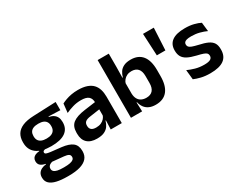

<svg xmlns="http://www.w3.org/2000/svg" viewBox="-91 -1187 2406 1904"><g transform="rotate(-30 1112.0 -235.5)"><path d="M264 -150.5Q152.5 -150.5 95 -194.8Q37.5 -239 37.5 -319V-326.5Q37.5 -379.5 60.5 -416.8Q83.5 -454 132.5 -475Q181.5 -496 259.5 -499L518 -509.5V-415.5L385 -420.5V-415Q416.5 -408.5 437.2 -394.2Q458 -380 468.5 -357.8Q479 -335.5 479 -304V-299.5Q479 -227 425.5 -188.8Q372 -150.5 264 -150.5ZM258 93.5H272Q311 93.5 336.5 88.2Q362 83 374.8 72.2Q387.5 61.5 387.5 44.5V43Q387.5 22 371.2 12.2Q355 2.5 319 -1L175.5 -15L205 -16.5Q186.5 -13 172.2 -6.2Q158 0.5 150 11.5Q142 22.5 142 38.5V39.5Q142 58 155 70.2Q168 82.5 194 88Q220 93.5 258 93.5ZM251 190Q180 190 129.5 178.2Q79 166.5 52.2 141Q25.5 115.5 25.5 73.5V71.5Q25.5 43 38 23.5Q50.5 4 73.5 -7.5Q96.5 -19 126.5 -22V-27Q88.5 -34.5 69.2 -51.8Q50 -69 50 -99V-99.5Q50 -120.5 59.5 -135Q69 -149.5 87.8 -158Q106.5 -166.5 134 -168V-182.5L242.5 -155.5L207.5 -156.5Q184.5 -156 175.5 -150.2Q166.5 -144.5 166.5 -134V-133.5Q166.5 -120.5 180.5 -114.8Q194.5 -109 227 -105L344.5 -92Q427 -82.5 466.2 -51.5Q505.5 -20.5 505.5 44V46.5Q505.5 96 477.5 127.8Q449.5 159.5 396.8 174.8Q344 190 269 190ZM260.5 -239.5Q294 -239.5 316.2 -249Q338.5 -258.5 349.8 -277Q361 -295.5 361 -322V-327.5Q361 -354 350 -372.2Q339 -390.5 317 -399.8Q295 -409 261.5 -409H260Q224.5 -409 202 -399.2Q179.5 -389.5 169 -371.2Q158.5 -353 158.5 -327.5V-322Q158.5 -295.5 169.8 -277Q181 -258.5 203.8 -249Q226.5 -239.5 260.5 -239.5Z M855 0 859.5 -120 856 -131V-284.5L855.5 -306.5Q855.5 -354.5 829.2 -377Q803 -399.5 743.5 -399.5Q693 -399.5 648.8 -386.2Q604.5 -373 567 -355.5L578 -457.5Q600 -469 628.2 -479.2Q656.5 -489.5 691.5 -496Q726.5 -502.5 767 -502.5Q827 -502.5 868.5 -488.2Q910 -474 934.8 -447.5Q959.5 -421 970.5 -384.2Q981.5 -347.5 981.5 -303V0ZM694.5 11.5Q621.5 11.5 583.2 -25Q545 -61.5 545 -129V-143Q545 -214.5 589 -248.8Q633 -283 728.5 -296L867.5 -315L875 -232.5L747 -214Q705 -208.5 687.2 -194Q669.5 -179.5 669.5 -151.5V-146.5Q669.5 -119 686.8 -103.8Q704 -88.5 741 -88.5Q774 -88.5 797.5 -99Q821 -109.5 836.2 -126.8Q851.5 -144 858 -165.5L876 -102H854Q846 -70.5 828.2 -44.8Q810.5 -19 778.5 -3.8Q746.5 11.5 694.5 11.5Z M1366.5 11.5Q1322.5 11.5 1291.8 -2.8Q1261 -17 1242.2 -43Q1223.5 -69 1215.5 -104H1179L1212 -202Q1213.5 -167 1227 -143Q1240.5 -119 1264.5 -107Q1288.5 -95 1320 -95Q1368.5 -95 1393.5 -123.2Q1418.5 -151.5 1418.5 -208V-287.5Q1418.5 -342.5 1393.5 -370.5Q1368.5 -398.5 1320 -398.5Q1291.5 -398.5 1269 -387.8Q1246.5 -377 1231.5 -359Q1216.5 -341 1210 -317.5L1181 -386.5H1217Q1225 -418.5 1242.5 -444.8Q1260 -471 1291.2 -486.2Q1322.5 -501.5 1371 -501.5Q1457.5 -501.5 1502.5 -445.8Q1547.5 -390 1547.5 -281V-213Q1547.5 -103 1502 -45.8Q1456.5 11.5 1366.5 11.5ZM1086.5 0V-661H1214V-510L1211.5 -360.5L1212 -345V-150.5L1210 -120L1214.5 0Z M1716.5 -408H1618.5L1606 -661H1729.5Z M1991 12Q1932 12 1886.2 0.8Q1840.5 -10.5 1808.5 -24.5L1797 -135.5Q1835 -118 1880.8 -105Q1926.5 -92 1981.5 -92Q2029.5 -92 2051 -104.2Q2072.5 -116.5 2072.5 -141V-144Q2072.5 -160.5 2062.8 -171Q2053 -181.5 2028.5 -190.2Q2004 -199 1959.5 -209Q1898 -223.5 1862.2 -242.8Q1826.5 -262 1811 -290.2Q1795.5 -318.5 1795.5 -358V-362.5Q1795.5 -432 1845 -467.2Q1894.5 -502.5 1991.5 -502.5Q2049 -502.5 2093.2 -491.2Q2137.5 -480 2167 -464.5L2178.5 -362.5Q2143.5 -379 2100 -390.2Q2056.5 -401.5 2006.5 -401.5Q1974 -401.5 1955.2 -396.2Q1936.5 -391 1928.5 -381.5Q1920.5 -372 1920.5 -358.5V-356Q1920.5 -341 1929.2 -330Q1938 -319 1961.5 -310.2Q1985 -301.5 2027.5 -291.5Q2089.5 -278.5 2127 -261Q2164.5 -243.5 2181.5 -216.2Q2198.5 -189 2198.5 -145V-139Q2198.5 -63 2147 -25.5Q2095.5 12 1991 12Z"/></g></svg>

Font: Anek Gujarati Medium SemiBold
Style: Regular
Weight: 600
Version: Version 1.003